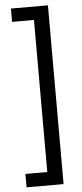

<svg xmlns="http://www.w3.org/2000/svg" viewBox="-63 -845 438 1025"><g transform="rotate(-5 156.0 -333.0)"><path d="M234.9 146.5H36.6V74.7H153.8V-740.2H36.6V-811.5H234.9Z"/></g></svg>

Font: Reddit Sans Medium
Style: Regular
Weight: 500
Designer: Stephen Hutchings
Foundry: Reddit
Version: Version 1.014